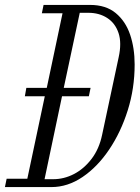

<svg xmlns="http://www.w3.org/2000/svg" viewBox="-39 -760 567 780"><path d="M-19 0 -12 -34H72L143 -369H62L68 -403H151L215 -706H131L138 -740H327Q391 -740 431 -707Q471 -674 489.5 -619.5Q508 -565 508 -498Q508 -401 480 -312Q452 -223 404.5 -152.5Q357 -82 296.5 -41Q236 0 170 0ZM142 -32H177Q221 -32 261.5 -53Q302 -74 333 -114.5Q364 -155 376 -213L443 -527Q456 -586 442.5 -626Q429 -666 396.5 -687Q364 -708 320 -708H285L220 -403H329L322 -369H213Z"/></svg>

Font: Xanh Mono
Style: Italic
Weight: 400
Italic angle: -12°
Monospace: yes
Designer: Lam Bao, Duy Dao
Foundry: Yellow Type Foundry
Version: Version 3.101; ttfautohint (v1.8.3)